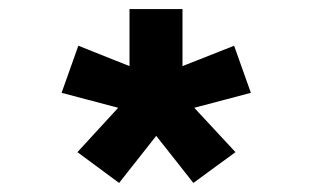

<svg xmlns="http://www.w3.org/2000/svg" viewBox="-20 -730 690 424"><path d="M243 -326 151 -394 241 -492 116 -525 153 -629 266 -584V-710H383V-584L497 -629L534 -525L409 -492L500 -394L407 -326L325 -430Z"/></svg>

Font: Azeret Mono Thin
Style: Bold
Weight: 700
Version: Version 1.002